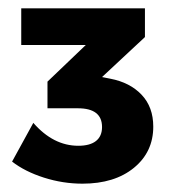

<svg xmlns="http://www.w3.org/2000/svg" viewBox="-20 -796 410 461"><path d="M348 -492Q348 -431 301.5 -393Q255 -355 178 -355Q131 -355 85.5 -369.5Q40 -384 9 -408L60 -501Q108 -446 168 -446Q196 -446 210.5 -457.5Q225 -469 225 -491Q225 -536 167 -536H94V-600L186 -688H31V-776H328V-707L225 -611L245 -607Q292 -598 320 -568.5Q348 -539 348 -492Z"/></svg>

Font: Gontserrat
Style: Bold
Weight: 700
Designer: Julieta Ulanovsky
Foundry: Julieta Ulanovsky
Version: Version 6.001